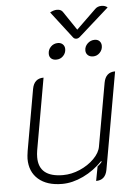

<svg xmlns="http://www.w3.org/2000/svg" viewBox="-57 -873 656 925"><g transform="rotate(-5 271.0 -410.0)"><path d="M424 -40Q415 9 370 9L383 -60Q397 -71 404 -80L403 -85Q361 -41 308.5 -16Q256 9 206 9Q133 9 91.5 -27Q50 -63 50 -126Q50 -138 54 -164L106 -459Q115 -509 161 -509L100 -163Q97 -145 97 -129Q97 -33 214 -33Q255 -33 295.5 -50.5Q336 -68 364.5 -96.5Q393 -125 398 -155L452 -459Q461 -509 507 -509ZM438 -817Q450 -829 469 -829Q487 -829 498 -819L352 -689Q344 -682 335 -682Q326 -682 320 -689L220 -819Q238 -829 254 -829Q272 -829 281 -817L343 -725ZM196 -621Q196 -641 210 -655Q224 -669 244 -669Q259 -669 268 -660Q277 -651 277 -637Q277 -618 263.5 -604Q250 -590 230 -590Q214 -590 205 -598.5Q196 -607 196 -621ZM373 -622Q373 -641 387.5 -655Q402 -669 422 -669Q437 -669 445.5 -660Q454 -651 454 -637Q454 -618 440.5 -604Q427 -590 408 -590Q392 -590 382.5 -599Q373 -608 373 -622Z"/></g></svg>

Font: K2D Thin
Style: Italic
Weight: 100
Italic angle: -10°
Designer: Katatrad Aksorn Co.,Ltd.
Foundry: Cadson Demak Co.,Ltd.
Version: Version 1.000; ttfautohint (v1.6)